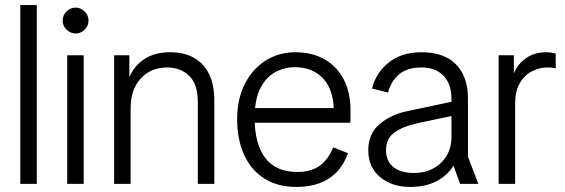

<svg xmlns="http://www.w3.org/2000/svg" viewBox="-20 -725 2226 757"><path d="M60 0V-705H125V0Z M245 0V-507H310V0ZM278 -593Q258 -593 242.5 -608Q227 -623 227 -644Q227 -665 242.5 -680Q258 -695 278 -695Q298 -695 313.5 -680Q329 -665 329 -644Q329 -623 313.5 -608Q298 -593 278 -593Z M760 0V-322Q760 -393 726 -426Q692 -459 639 -459Q575 -459 535 -415.5Q495 -372 495 -299V0H430V-507H490V-421Q510 -467 550.5 -493Q591 -519 650 -519Q705 -519 744 -497.5Q783 -476 804 -433.5Q825 -391 825 -328V0Z M1148 12Q1075 12 1022.5 -21Q970 -54 942.5 -114.5Q915 -175 915 -255Q915 -334 945 -393.5Q975 -453 1027 -486Q1079 -519 1145 -519Q1210 -519 1259 -491.5Q1308 -464 1335 -412.5Q1362 -361 1362 -290Q1362 -275 1362 -262Q1362 -249 1361 -241H958V-299H1324L1296 -281Q1297 -338 1278.5 -378Q1260 -418 1225 -439Q1190 -460 1143 -460Q1100 -460 1063.5 -439.5Q1027 -419 1005.5 -375Q984 -331 984 -260Q984 -157 1026 -102Q1068 -47 1152 -47Q1205 -47 1239 -70.5Q1273 -94 1294 -144L1352 -121Q1336 -76 1307.5 -46.5Q1279 -17 1239.5 -2.5Q1200 12 1148 12Z M1597 12Q1525 12 1478.5 -27Q1432 -66 1432 -133Q1432 -198 1477 -236Q1522 -274 1587 -287L1804 -333V-277L1625 -239Q1567 -226 1534.5 -202Q1502 -178 1502 -133Q1502 -90 1531 -66.5Q1560 -43 1612 -43Q1655 -43 1688.5 -61Q1722 -79 1741 -111Q1760 -143 1760 -184V-336Q1760 -393 1729 -426Q1698 -459 1642 -459Q1586 -459 1554 -432.5Q1522 -406 1510 -360L1447 -376Q1461 -436 1511.5 -477.5Q1562 -519 1642 -519Q1731 -519 1778 -471Q1825 -423 1825 -337V-107L1866 0H1794L1768 -72Q1743 -32 1700 -10Q1657 12 1597 12Z M1946 0V-507H2006V-436Q2022 -474 2055 -496.5Q2088 -519 2133 -519Q2143 -519 2153.5 -517.5Q2164 -516 2171 -514V-456Q2161 -458 2154 -458.5Q2147 -459 2138 -459Q2106 -459 2076.5 -443.5Q2047 -428 2029 -396.5Q2011 -365 2011 -316V0Z"/></svg>

Font: TikTok Sans Light
Style: Regular
Weight: 300
Version: Version 4.000